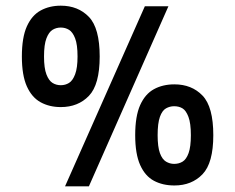

<svg xmlns="http://www.w3.org/2000/svg" viewBox="-20 -635 828 676"><path d="M490 -613H573L293 21H209ZM194 -615Q255 -615 293 -575.5Q331 -536 331 -436Q331 -337 293 -297.5Q255 -258 194 -258Q154 -258 123 -275Q92 -292 74.5 -331Q57 -370 57 -436Q57 -503 74.5 -542Q92 -581 123 -598Q154 -615 194 -615ZM194 -538Q178 -538 165 -530Q152 -522 143.5 -500Q135 -478 135 -436Q135 -395 143.5 -373Q152 -351 165 -343Q178 -335 194 -335Q210 -335 223 -343Q236 -351 244.5 -373.5Q253 -396 253 -436Q253 -478 244.5 -500Q236 -522 223 -530Q210 -538 194 -538ZM594 -338Q655 -338 693 -298.5Q731 -259 731 -159Q731 -61 693 -21.5Q655 18 594 18Q553 18 522 1.5Q491 -15 473.5 -54Q456 -93 456 -159Q456 -226 473.5 -265Q491 -304 522 -321Q553 -338 594 -338ZM593 -261Q578 -261 564.5 -253.5Q551 -246 543 -223.5Q535 -201 535 -159Q535 -118 543 -96Q551 -74 564.5 -66Q578 -58 593 -58Q610 -58 623 -66Q636 -74 644 -96Q652 -118 652 -159Q652 -201 643.5 -223.5Q635 -246 622.5 -253.5Q610 -261 593 -261Z"/></svg>

Font: Podkova SemiBold
Style: Regular
Weight: 600
Designer: Ilya Yudin
Foundry: Cyreal (www.cyreal.org)
Version: Version 2.103